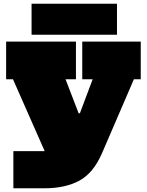

<svg xmlns="http://www.w3.org/2000/svg" viewBox="-20 -804 791 1034"><path d="M423 -580H738V-377H701L529 22Q482.5 128.5 406.8 169.2Q331 210 219 210H52V10H219Q254.5 10 274.5 -2.8Q294.5 -15.5 305 -40L402 -52L252 81L50 -377H13V-580H389V-377H333L454 -63L324 -194H458L361 -63L479 -377H423ZM610 -784V-617H150V-784Z"/></svg>

Font: Hepta Slab Black
Style: Regular
Weight: 900
Designer: Michael LaGattuta
Foundry: Michael LaGattuta
Version: Version 1.102